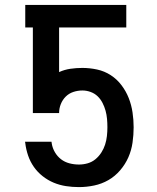

<svg xmlns="http://www.w3.org/2000/svg" viewBox="-20 -755 640 783"><path d="M302 8Q275 8 249 4Q223 0 199 -10Q175 -20 154 -36.5Q133 -53 118 -74.5Q103 -96 94.5 -121Q86 -146 83 -172L82 -177H190L191 -170Q194 -151 204 -134Q214 -117 229 -105.5Q244 -94 263 -89Q282 -84 302 -84Q320 -84 337.5 -89Q355 -94 369 -105.5Q383 -117 393 -132.5Q403 -148 408.5 -165Q414 -182 416 -200Q418 -218 418 -236Q418 -253 416.5 -270Q415 -287 410.5 -303.5Q406 -320 398 -335.5Q390 -351 378 -362.5Q366 -374 349.5 -380Q333 -386 316 -386Q297 -386 279 -380Q261 -374 248 -361Q235 -348 228 -330.5Q221 -313 221 -294H114V-643H83V-735H495V-643H221V-461Q243 -471 267 -474.5Q291 -478 316 -478Q346 -478 376 -471.5Q406 -465 431.5 -448.5Q457 -432 475.5 -407.5Q494 -383 505 -355Q516 -327 520.5 -296.5Q525 -266 525 -236Q525 -205 520.5 -173.5Q516 -142 503.5 -113.5Q491 -85 470 -60.5Q449 -36 422 -20.5Q395 -5 364 1.5Q333 8 302 8Z"/></svg>

Font: Iosevka SS04 Semibold Extended
Style: Regular
Weight: 600
Width: 7
Monospace: yes
Designer: Belleve Invis
Foundry: Belleve Invis
Version: Version 19.0.0; ttfautohint (v1.8.4)